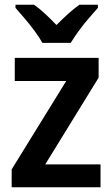

<svg xmlns="http://www.w3.org/2000/svg" viewBox="-20 -786 471 806"><path d="M402 0H29V-75L258 -446H42V-543H394V-460L170 -96H402ZM158 -606Q146 -628 126 -655Q106 -682 84 -708Q62 -734 45 -753V-766H123Q146 -750 169.5 -728Q193 -706 217 -681Q243 -707 265.5 -727.5Q288 -748 313 -766H391V-753Q374 -734 352 -708.5Q330 -683 310 -655.5Q290 -628 277 -606Z"/></svg>

Font: Noto Sans Khmer SemiCondensed SemiBold
Style: Regular
Weight: 600
Width: 4
Designer: Danh Hong and the Monotype Design Team
Foundry: Monotype Imaging Inc.
Version: Version 2.004; ttfautohint (v1.8.4.7-5d5b)